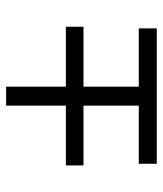

<svg xmlns="http://www.w3.org/2000/svg" viewBox="27 -663 530 624"><g transform="rotate(-90 292.0 -351.0)"><path d="M71.8 -165H260.7V-344.7H66.4V-401.9H260.7V-596.2H322.3V-401.9H517.1V-344.7H322.3V-165H511.7V-106.4H71.8Z"/></g></svg>

Font: Duru Sans
Style: Regular
Weight: 400
Designer: Onur Yazõcõgil
Foundry: Onur Yazõcõgil
Version: Version 1.001